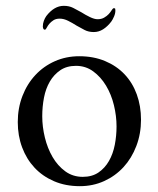

<svg xmlns="http://www.w3.org/2000/svg" viewBox="-20 -632 543 659"><path d="M199 -612Q217 -612 231 -605Q245 -598 259 -590Q273 -581 288.5 -573.5Q304 -566 315 -566Q328 -566 337.5 -571.5Q347 -577 353 -583.5Q359 -590 363 -596.5Q367 -603 370 -604Q375 -604 375.5 -601.5Q376 -599 376 -596Q376 -586 371.5 -575.5Q367 -565 362 -558Q349 -541 334 -531.5Q319 -522 302 -522Q284 -522 270.5 -529Q257 -536 243 -544Q229 -553 214 -560.5Q199 -568 185 -568Q172 -568 163.5 -562.5Q155 -557 149.5 -550.5Q144 -544 141 -538Q138 -532 135 -530Q130 -530 128.5 -534Q127 -538 127 -541Q127 -551 130.5 -560.5Q134 -570 139 -577Q166 -612 199 -612ZM241 -406Q209 -406 187 -391Q165 -376 151 -352Q137 -328 131 -297Q125 -266 125 -233Q125 -197 134 -160Q143 -123 160.5 -93Q178 -63 204 -44Q230 -25 264 -25Q296 -25 318 -40Q340 -55 354 -79.5Q368 -104 374 -135Q380 -166 380 -198Q380 -234 371 -271Q362 -308 344 -338Q326 -368 300 -387Q274 -406 241 -406ZM252 -439Q301 -439 340.5 -422.5Q380 -406 407.5 -377Q435 -348 449.5 -308Q464 -268 464 -221Q464 -173 448 -131Q432 -89 404 -58.5Q376 -28 337.5 -10.5Q299 7 254 7Q205 7 165.5 -10Q126 -27 98.5 -56.5Q71 -86 56 -126Q41 -166 41 -213Q41 -261 57 -302.5Q73 -344 101.5 -374.5Q130 -405 168.5 -422Q207 -439 252 -439Z"/></svg>

Font: Vermiglione
Style: Regular
Weight: 400
Version: Version 1.000